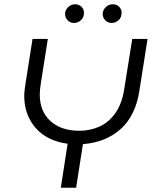

<svg xmlns="http://www.w3.org/2000/svg" viewBox="-20 -883 736 903"><path d="M266 0 298 -207Q201 -220 147.5 -281.5Q94 -343 94 -432Q94 -446 96 -461.5Q98 -477 100 -490L133 -700H205L172 -491Q170 -479 168.5 -464.5Q167 -450 167 -439Q167 -359 217.5 -313.5Q268 -268 353 -268Q405 -268 448.5 -288Q492 -308 522.5 -351Q553 -394 564 -462L602 -700H674L635 -453Q617 -339 548 -276.5Q479 -214 370 -205L338 0ZM505 -775Q487 -775 475 -787.5Q463 -800 463 -818Q463 -835 477 -849Q491 -863 511 -863Q528 -863 540 -851.5Q552 -840 552 -823Q552 -801 537.5 -788Q523 -775 505 -775ZM328 -775Q310 -775 298 -787.5Q286 -800 286 -818Q286 -835 300 -849Q314 -863 334 -863Q351 -863 363 -851.5Q375 -840 375 -823Q375 -801 360.5 -788Q346 -775 328 -775Z"/></svg>

Font: MuseoModerno Thin Light
Style: Italic
Weight: 300
Italic angle: -9°
Version: Version 1.003